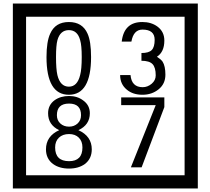

<svg xmlns="http://www.w3.org/2000/svg" viewBox="-20 -980 1195 1090"><path d="M1103 90H53V-960H1103ZM1028 15V-885H128V15ZM497 -656Q497 -442 371 -442Q244 -442 244 -656Q244 -744 265 -789Q294 -855 371 -855Q448 -855 477 -789Q497 -745 497 -656ZM444 -656Q444 -723 435 -752Q420 -809 371 -809Q322 -809 306 -752Q298 -723 298 -656Q298 -587 306 -553Q322 -488 371 -488Q419 -488 435 -554Q444 -587 444 -656ZM919 -556Q919 -504 880.5 -473Q842 -442 789 -442Q734 -442 700 -471Q662 -502 662 -554H721Q727 -485 790 -485Q818 -485 841 -504.5Q864 -524 864 -552Q864 -597 846 -616Q828 -635 783 -635V-679Q825 -679 841.5 -696Q858 -713 858 -754Q858 -812 789 -812Q738 -812 726 -744H671Q684 -855 788 -855Q839 -855 874 -829Q913 -800 913 -750Q913 -685 871 -658Q895 -642 903 -630Q919 -605 919 -556ZM501 -132Q501 -79 462 -49Q426 -23 372 -23Q317 -23 281 -49Q241 -79 241 -132Q241 -207 316 -241Q253 -271 253 -337Q253 -384 290 -411Q324 -435 372 -435Q419 -435 452 -410Q490 -383 490 -337Q490 -271 425 -241Q501 -207 501 -132ZM440 -326Q440 -392 372 -392Q303 -392 303 -326Q303 -297 322.5 -279Q342 -261 372 -261Q401 -261 420.5 -279Q440 -297 440 -326ZM448 -143Q448 -178 427.5 -198.5Q407 -219 372 -219Q336 -219 314.5 -198.5Q293 -178 293 -143Q293 -65 372 -65Q448 -65 448 -143ZM913 -372 784 -30H723L864 -383H668V-427H913Z"/></svg>

Font: Unicode BMP Fallback SIL
Style: Regular
Weight: 400
Foundry: NRSI, SIL International
Version: Version 5.1 Based on Unicode 5.1